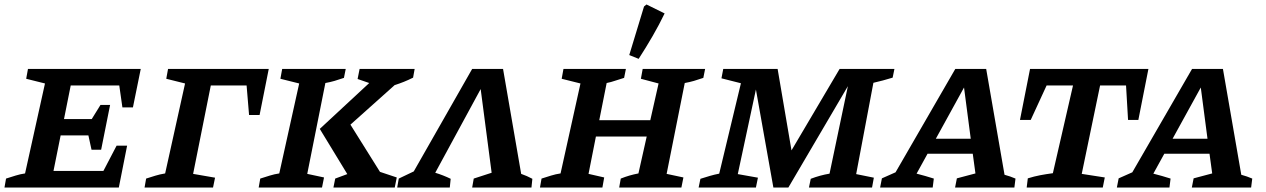

<svg xmlns="http://www.w3.org/2000/svg" viewBox="-29 -838 5658 858"><path d="M-9 0 -2 -40Q20 -47 41 -53.5Q62 -60 83 -63L172 -465L88 -486L96 -530H600L565 -358H518L504 -456H287L257 -306H381L420 -369H463L423 -169H380L366 -233H242L210 -74H433L492 -187H539L502 0Z M1172 -530 1131 -324H1084L1073 -456H913L834 -61L932 -44L923 0H617L624 -40Q646 -47 665.5 -53Q685 -59 709 -63L798 -465L714 -486L722 -530Z M1127 0 1134 -40Q1156 -47 1177 -53.5Q1198 -60 1219 -63L1308 -465L1224 -486L1232 -530H1516L1508 -490Q1485 -482 1466 -476.5Q1447 -471 1425 -467L1344 -61L1419 -45L1410 0ZM1461 0 1469 -40Q1497 -51 1523 -60L1400 -262L1621 -467L1569 -485L1578 -530H1824L1817 -491Q1775 -470 1735 -458L1537 -281L1669 -70L1744 -45L1735 0Z M2219 -530 2300 -61Q2326 -52 2350 -39L2346 0H2081L2088 -40L2168 -66L2119 -440L1916 -66Q1952 -55 1985 -39L1981 0H1746L1753 -40L1820 -72L2081 -530Z M2384 0 2391 -40Q2413 -47 2434 -53.5Q2455 -60 2476 -63L2565 -465L2481 -486L2489 -530H2768L2760 -490Q2736 -483 2719 -477Q2702 -471 2682 -467L2649 -301H2877L2914 -465L2835 -486L2843 -530H3122L3114 -490Q3091 -482 3072 -476.5Q3053 -471 3031 -467L2950 -61L3025 -45L3016 0H2738L2745 -40Q2765 -48 2784 -53.5Q2803 -59 2824 -63L2861 -228H2634L2601 -61L2671 -45L2663 0ZM2825 -575 2783 -592 2849 -809 2860 -818 2941 -778Q2917 -728 2887.5 -677Q2858 -626 2825 -575Z M3093 0 3101 -39Q3123 -46 3143.5 -52Q3164 -58 3185 -62L3282 -466L3195 -488L3203 -530H3446L3508 -166L3723 -530H3968L3960 -491Q3937 -484 3916.5 -478.5Q3896 -473 3874 -468L3797 -60L3876 -44L3868 0H3586L3594 -39Q3636 -55 3678 -62L3760 -453L3494 0H3427L3349 -438L3268 -60L3358 -44L3349 0Z M4460 -57Q4486 -50 4509 -40L4504 0H4239L4247 -41L4330 -63L4318 -151H4116L4067 -62Q4087 -57 4106 -51.5Q4125 -46 4144 -40L4139 0H3904L3912 -41L3973 -68L4240 -530H4378ZM4153 -218H4309L4279 -447Z M5103 -530 5058 -302H5012L5003 -456H4887L4805 -61L4908 -45L4899 0H4559L4564 -41Q4593 -50 4619.5 -55Q4646 -60 4676 -64L4766 -456H4648L4577 -302H4529L4574 -530Z M5518 -57Q5544 -50 5567 -40L5562 0H5297L5305 -41L5388 -63L5376 -151H5174L5125 -62Q5145 -57 5164 -51.5Q5183 -46 5202 -40L5197 0H4962L4970 -41L5031 -68L5298 -530H5436ZM5211 -218H5367L5337 -447Z"/></svg>

Font: Piazzolla SC SemiBold
Style: Italic
Weight: 600
Italic angle: -11.3°
Designer: Juan Pablo del Peral
Foundry: Huerta Tipografica
Version: Version 1.330